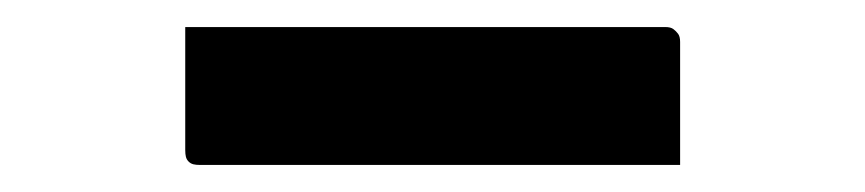

<svg xmlns="http://www.w3.org/2000/svg" viewBox="-20 -371 640 142"><path d="M117 -351H472Q476 -351 478 -349.5Q480 -348 481.5 -346Q483 -344 483 -340Q483 -316 483 -294.5Q483 -273 483 -249H128Q125 -249 123 -249.5Q121 -250 119.5 -251.5Q118 -253 117.5 -255Q117 -257 117 -260Q117 -284 117 -305.5Q117 -327 117 -351Z"/></svg>

Font: Recursive Monospace Medium
Style: Regular
Weight: 500
Version: Version 1.047